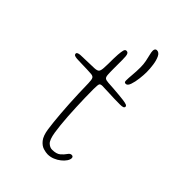

<svg xmlns="http://www.w3.org/2000/svg" viewBox="-204 -777 880 880"><g transform="rotate(45 236.0 -337.0)"><path d="M268 9Q256.5 9 239.8 4Q223 -1 208.5 -18.8Q194 -36.5 188.5 -74Q186 -91.5 183.5 -114.8Q181 -138 178.8 -165.8Q176.5 -193.5 174.8 -224.2Q173 -255 171.8 -287.8Q170.5 -320.5 170 -354Q169.5 -376.5 165.2 -384Q161 -391.5 148 -392.5Q139 -393.5 121.2 -394Q103.5 -394.5 85 -395Q66.5 -395.5 54.5 -396Q42 -397 37.2 -400Q32.5 -403 32.5 -409Q32.5 -412 35.2 -414.2Q38 -416.5 44 -418Q50 -419.5 59.5 -419.5Q90.5 -420.5 108 -421Q125.5 -421.5 141.5 -422Q159 -423 164.2 -429.5Q169.5 -436 170.5 -454Q171.5 -464.5 171.5 -480.8Q171.5 -497 171.8 -513.8Q172 -530.5 173 -542Q174.5 -561 177.2 -571.8Q180 -582.5 188 -582.5Q195.5 -582.5 199 -577.5Q202.5 -572.5 203.5 -562.8Q204.5 -553 204.5 -538.5Q204.5 -519.5 204.5 -504.8Q204.5 -490 204.5 -478.8Q204.5 -467.5 204.8 -459Q205 -450.5 205.5 -444Q206.5 -430 212.2 -425.5Q218 -421 233.5 -420Q247.5 -419.5 268 -417.8Q288.5 -416 307.2 -414.5Q326 -413 335 -411.5Q351 -409.5 358.8 -406.5Q366.5 -403.5 366.5 -398Q366.5 -392 360.5 -389.5Q354.5 -387 341 -387Q302 -387 271 -388.8Q240 -390.5 224.5 -390.5Q212 -390.5 208.8 -384.8Q205.5 -379 205.5 -351Q205.5 -323.5 206.2 -294.5Q207 -265.5 208.2 -236.5Q209.5 -207.5 211.2 -180Q213 -152.5 215.5 -128.2Q218 -104 221 -85Q227.5 -44.5 240.5 -32.5Q253.5 -20.5 267.5 -20.5Q295.5 -20.5 309.2 -32.2Q323 -44 330.8 -55.8Q338.5 -67.5 348 -67.5Q353.5 -67.5 356.2 -64.8Q359 -62 359 -56.5Q359 -47.5 351.5 -36.2Q344 -25 331.2 -14.8Q318.5 -4.5 302.2 2.2Q286 9 268 9ZM293 -472.5Q287.5 -472.5 285.2 -475.2Q283 -478 283 -484.5Q283 -500 285.2 -523.5Q287.5 -547 287.5 -574.5Q287.5 -594 284 -611.8Q280.5 -629.5 276.8 -643.8Q273 -658 273 -667.5Q273 -674 276 -678.5Q279 -683 285 -683Q299.5 -683 307.8 -666Q316 -649 319.5 -624.5Q323 -600 323 -578Q323 -560 320 -535Q317 -510 310.5 -491.2Q304 -472.5 293 -472.5Z"/></g></svg>

Font: Gluten Thin
Style: Regular
Weight: 100
Designer: Tyler Finck
Foundry: Etcetera Type Company
Version: Version 1.300